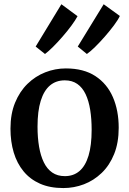

<svg xmlns="http://www.w3.org/2000/svg" viewBox="-20 -896 623 926"><path d="M30.5 -275.5Q30.5 -347 52.8 -401Q75 -455 112.8 -491.8Q150.5 -528.5 198.2 -547.2Q246 -566 297.5 -566Q383.5 -566 440 -529Q496.5 -492 524.5 -427.5Q552.5 -363 552.5 -279.5Q552.5 -207.5 530.5 -153Q508.5 -98.5 470.5 -62Q432.5 -25.5 384.8 -7.2Q337 11 285.5 11Q221 11 173.2 -10Q125.5 -31 93.8 -69.5Q62 -108 46.2 -160.5Q30.5 -213 30.5 -275.5ZM293 -46.5Q334.5 -46.5 363.2 -71Q392 -95.5 407 -145.2Q422 -195 422 -270Q422 -322.5 415 -366.2Q408 -410 392.8 -442Q377.5 -474 352.8 -491.2Q328 -508.5 292.5 -508.5Q250.5 -508.5 221.2 -484Q192 -459.5 176.5 -410Q161 -360.5 161 -285Q161 -232 168.5 -188.2Q176 -144.5 191.5 -112.8Q207 -81 232 -63.8Q257 -46.5 293 -46.5ZM398.5 -636 355 -671.5 480 -875.5 558 -819Q549.5 -800.5 529.8 -774Q510 -747.5 485.8 -719.8Q461.5 -692 438.5 -669.5Q415.5 -647 399.5 -636ZM196.5 -636 152 -671.5 276 -875.5 354 -818Q344 -799 324.5 -772.5Q305 -746 281.2 -718.8Q257.5 -691.5 235 -669.2Q212.5 -647 197.5 -636Z"/></svg>

Font: Merriweather 28pt SemiBold
Style: Regular
Weight: 600
Version: Version 2.100